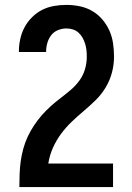

<svg xmlns="http://www.w3.org/2000/svg" viewBox="-20 -763 540 783"><path d="M59 0V-1Q59 -27 60 -53.5Q61 -80 64.5 -105.5Q68 -131 75 -156.5Q82 -182 93 -205.5Q104 -229 118.5 -251Q133 -273 150 -292.5Q167 -312 186.5 -329.5Q206 -347 227 -363Q248 -379 268 -396Q288 -413 303.5 -434Q319 -455 326.5 -480.5Q334 -506 334 -532Q334 -546 332.5 -559Q331 -572 327 -585Q323 -598 316.5 -609.5Q310 -621 300 -630Q290 -639 277 -643Q264 -647 251 -647Q233 -647 216 -640Q199 -633 188.5 -619Q178 -605 173 -587.5Q168 -570 168 -552Q168 -552 168 -552Q168 -552 168 -551H57Q57 -552 57 -552Q57 -552 57 -553Q57 -578 62.5 -603.5Q68 -629 80 -651.5Q92 -674 110.5 -692.5Q129 -711 151.5 -722.5Q174 -734 199.5 -738.5Q225 -743 251 -743Q278 -743 305 -737.5Q332 -732 355.5 -718.5Q379 -705 397 -684Q415 -663 426 -638.5Q437 -614 441 -586.5Q445 -559 445 -532Q445 -499 436.5 -467Q428 -435 411 -406.5Q394 -378 370 -354.5Q346 -331 321 -310Q296 -289 272 -266Q248 -243 228.5 -216.5Q209 -190 195.5 -159.5Q182 -129 177 -96H441V0Z"/></svg>

Font: iosevka_custom_sans_ss08
Style: Bold
Weight: 700
Designer: Belleve Invis
Foundry: Belleve Invis
Version: Version 10.3.0; ttfautohint (v1.8.3)